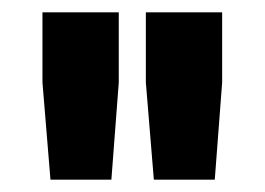

<svg xmlns="http://www.w3.org/2000/svg" viewBox="-20 -779 430 312"><path d="M49 -759H173V-645L161 -487H62L49 -645ZM217 -759H341V-645L329 -487H230L217 -645Z"/></svg>

Font: Magra
Style: Bold
Weight: 600
Designer: Viviana Monsalve
Foundry: Viviana Monsalve
Version: Version 1.001